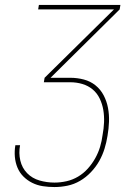

<svg xmlns="http://www.w3.org/2000/svg" viewBox="-20 -755 540 775"><path d="M200 0Q176 0 153 -3.5Q130 -7 110 -17Q90 -27 74.5 -42.5Q59 -58 50.5 -78.5Q42 -99 40 -122Q38 -145 42 -169H61Q55 -137 62 -107Q69 -77 89.5 -56Q110 -35 139.5 -26.5Q169 -18 200 -18Q224 -18 248.5 -23.5Q273 -29 295 -42Q317 -55 334.5 -74.5Q352 -94 364.5 -116.5Q377 -139 384 -162.5Q391 -186 394 -210Q399 -236 400 -261.5Q401 -287 397 -311Q393 -335 382.5 -357Q372 -379 354 -394Q336 -409 312.5 -416Q289 -423 263 -423H157L160 -441L440 -717H134L137 -735H466L463 -717L184 -441H264Q292 -441 318.5 -434Q345 -427 365.5 -410.5Q386 -394 398.5 -370Q411 -346 416 -319Q421 -292 420 -264Q419 -236 414 -207Q410 -181 402 -155Q394 -129 380.5 -105Q367 -81 347 -60Q327 -39 303 -25Q279 -11 252.5 -5.5Q226 0 200 0Z"/></svg>

Font: Iosevka Curly Thin
Style: Italic
Weight: 100
Italic angle: -9°
Monospace: yes
Designer: Belleve Invis
Foundry: Belleve Invis
Version: Version 22.1.2; ttfautohint (v1.8.4)